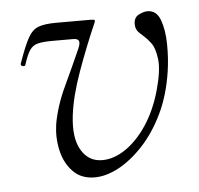

<svg xmlns="http://www.w3.org/2000/svg" viewBox="-39 -436 505 488"><g transform="rotate(-5 214.0 -191.5)"><path d="M184 13Q150 13 129 -8.5Q108 -30 100.5 -63Q93 -96 98 -130Q106 -176 129 -225Q152 -274 171 -317Q177 -331 174 -336.5Q171 -342 160 -342H108Q82 -342 69 -338.5Q56 -335 48.5 -323.5Q41 -312 33 -287Q31 -283 25.5 -285Q20 -287 22 -292Q37 -335 48 -355Q59 -375 75 -381Q91 -387 120 -387H208Q217 -387 218.5 -385Q220 -383 216 -375Q192 -320 170 -259Q148 -198 142 -149Q135 -92 153.5 -60.5Q172 -29 207 -29Q237 -29 267 -49.5Q297 -70 321.5 -107Q346 -144 360 -194Q374 -244 370.5 -272.5Q367 -301 357 -314Q347 -327 342 -331Q338 -335 328.5 -343.5Q319 -352 319 -366Q319 -383 331.5 -389.5Q344 -396 354 -396Q377 -396 386.5 -370.5Q396 -345 396.5 -308.5Q397 -272 392 -239Q383 -179 360.5 -132.5Q338 -86 307.5 -53.5Q277 -21 245 -4Q213 13 184 13Z"/></g></svg>

Font: Cormorant Light Light
Style: Italic
Weight: 300
Italic angle: -10°
Version: Version 4.000